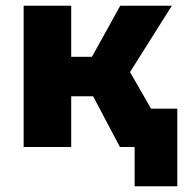

<svg xmlns="http://www.w3.org/2000/svg" viewBox="-20 -510 648 666"><path d="M62 0V-490H227V-313H299L397 -490H576L431 -260L504 -133H595V136H447V0H396L303 -176H227V0Z"/></svg>

Font: Cantarell Extra Bold
Style: Regular
Weight: 800
Designer: Dave Crossland, Nikolaus Waxweiler, Florian Fecher, Jacques Le Bailly, Eben Sorkin, Alexei Vanyashin, Alexios Zavras, Em
Version: Version 0.303